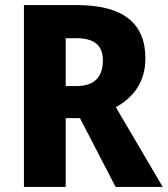

<svg xmlns="http://www.w3.org/2000/svg" viewBox="-20 -734 659 754"><path d="M282 -714H74V0H238V-270H294L434 0H619L435 -313C507 -353 551 -415 551 -505C551 -644 462 -714 282 -714ZM280 -584C352 -584 384 -554 384 -497C384 -426 345 -396 280 -396H238V-584Z"/></svg>

Font: Noto Sans Georgian SemiCondensed ExtraBold
Style: Regular
Weight: 800
Width: 4
Designer: Monotype Design Team, Akaki Razmadze
Foundry: Google LLC
Version: Version 2.005